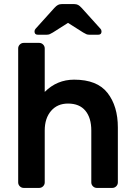

<svg xmlns="http://www.w3.org/2000/svg" viewBox="-20 -920 661 940"><path d="M549 -8C554.3 -13.3 557 -19.7 557 -27V-296C557 -365.3 540.2 -421.7 506.5 -465C472.8 -508.3 418.3 -530 343 -530C287 -530 239 -510 199 -470V-683C199 -690.3 196.3 -696.7 191 -702C185.7 -707.3 179.3 -710 172 -710H96C88.7 -710 82.3 -707.3 77 -702C71.7 -696.7 69 -690.3 69 -683V-27C69 -19.7 71.7 -13.3 77 -8C82.3 -2.7 88.7 0 96 0H172C179.3 0 185.7 -2.7 191 -8C196.3 -13.3 199 -19.7 199 -27V-281C199 -321 209.3 -353 230 -377C250.7 -401 278.3 -413 313 -413C350.3 -413 378.7 -401.3 398 -378C417.3 -354.7 427 -322.3 427 -281V-27C427 -19.7 429.7 -13.3 435 -8C440.3 -2.7 446.7 0 454 0H530C537.3 0 543.7 -2.7 549 -8ZM362 -896C356.7 -898.7 350.3 -900 343 -900H283C275.7 -900 269.3 -898.7 264 -896C258.7 -893.3 252.7 -888.3 246 -881L154 -779C150.7 -775.7 149 -771.3 149 -766C149 -755.3 154.3 -750 165 -750H208C214 -750 219 -750.8 223 -752.5C227 -754.2 232.3 -757 239 -761L313 -808L387 -761C393.7 -757 399 -754.2 403 -752.5C407 -750.8 412 -750 418 -750H461C471.7 -750 477 -755.3 477 -766C477 -771.3 475.3 -775.7 472 -779L380 -881C373.3 -888.3 367.3 -893.3 362 -896Z"/></svg>

Font: Rubik
Style: Regular
Weight: 500
Designer: Hubert & Fischer
Foundry: Hubert & Fischer
Version: Version 1.100